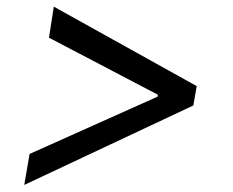

<svg xmlns="http://www.w3.org/2000/svg" viewBox="-20 -565 682 563"><path d="M546.9 -255.7 51.1 -22.7 66.8 -113.6 442.1 -281.6 442.8 -287.3 123.6 -454.5 137.8 -545.5 556.8 -312.5Z"/></svg>

Font: Inter UI
Style: Italic
Weight: 400
Italic angle: -9.39999°
Designer: Rasmus Andersson
Foundry: rsms
Version: 3.2;8d6f07862